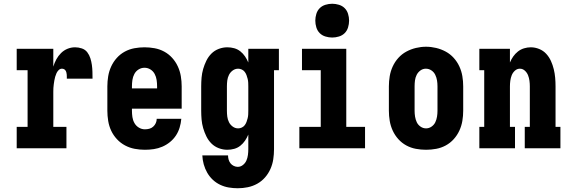

<svg xmlns="http://www.w3.org/2000/svg" viewBox="-20 -790 3040 1023"><path d="M69 0V-114H127V-416H69V-530H264V-435Q270 -455 280 -473.5Q290 -492 305 -507Q320 -522 339.5 -530Q359 -538 380 -538Q398 -538 416 -532Q434 -526 445 -511.5Q456 -497 461.5 -479.5Q467 -462 469.5 -444Q472 -426 472.5 -407.5Q473 -389 473 -371H336Q336 -377 336 -382.5Q336 -388 335.5 -393.5Q335 -399 333.5 -404.5Q332 -410 329 -414.5Q326 -419 321 -421.5Q316 -424 310 -424Q300 -424 292.5 -416.5Q285 -409 281 -400Q277 -391 274 -381Q271 -371 269.5 -361Q268 -351 266.5 -341Q265 -331 264.5 -321Q264 -311 264 -301Q264 -291 264 -281V-114H334V0Z M752 8Q725 8 698 3Q671 -2 646.5 -15Q622 -28 603 -48.5Q584 -69 572.5 -93.5Q561 -118 556.5 -145.5Q552 -173 552 -200V-330Q552 -357 556.5 -384Q561 -411 572.5 -436Q584 -461 602.5 -481.5Q621 -502 645 -515Q669 -528 696 -533Q723 -538 750 -538Q777 -538 804 -533Q831 -528 855 -515Q879 -502 897.5 -481.5Q916 -461 927.5 -436Q939 -411 943.5 -384Q948 -357 948 -330V-211H683V-200Q683 -183 685.5 -166Q688 -149 696.5 -134Q705 -119 720 -110Q735 -101 752 -101Q764 -101 775.5 -104Q787 -107 796 -115Q805 -123 810 -134Q815 -145 815 -157H946Q944 -133 937 -110Q930 -87 917 -67.5Q904 -48 885.5 -33Q867 -18 845 -8.5Q823 1 799.5 4.5Q776 8 752 8ZM817 -319V-330Q817 -347 814.5 -364Q812 -381 804 -396Q796 -411 781.5 -420Q767 -429 750 -429Q733 -429 718.5 -420Q704 -411 696 -396Q688 -381 685.5 -364Q683 -347 683 -330V-319Z M1247 213Q1223 213 1199 209Q1175 205 1153 194.5Q1131 184 1113.5 167.5Q1096 151 1084 130Q1072 109 1065.5 85.5Q1059 62 1058 38H1195Q1195 49 1198 60Q1201 71 1208 80Q1215 89 1225.5 94Q1236 99 1247 99Q1262 99 1274.5 89Q1287 79 1293 65Q1299 51 1301 35.5Q1303 20 1303 5V-73Q1296 -56 1285.5 -40.5Q1275 -25 1260.5 -13.5Q1246 -2 1228 3Q1210 8 1191 8Q1168 8 1145.5 -0.5Q1123 -9 1106.5 -25.5Q1090 -42 1079.5 -63.5Q1069 -85 1062.5 -107.5Q1056 -130 1054 -153.5Q1052 -177 1052 -200V-330Q1052 -353 1054 -376.5Q1056 -400 1062.5 -422.5Q1069 -445 1079.5 -466.5Q1090 -488 1106.5 -504.5Q1123 -521 1145.5 -529.5Q1168 -538 1191 -538Q1210 -538 1228 -533Q1246 -528 1260.5 -516.5Q1275 -505 1285.5 -489.5Q1296 -474 1303 -457V-530H1466V-416H1440V5Q1440 32 1436 58.5Q1432 85 1421 110Q1410 135 1392 155.5Q1374 176 1350.5 189Q1327 202 1300.5 207.5Q1274 213 1247 213ZM1249 -106Q1259 -106 1268.5 -110.5Q1278 -115 1284 -123Q1290 -131 1293.5 -140.5Q1297 -150 1299.5 -160Q1302 -170 1302.5 -180Q1303 -190 1303 -200V-330Q1303 -340 1302.5 -350Q1302 -360 1299.5 -370Q1297 -380 1293.5 -389.5Q1290 -399 1284 -407Q1278 -415 1268.5 -419.5Q1259 -424 1249 -424Q1233 -424 1220 -414.5Q1207 -405 1200 -391Q1193 -377 1191 -361.5Q1189 -346 1189 -330V-200Q1189 -184 1191 -168.5Q1193 -153 1200 -139Q1207 -125 1220 -115.5Q1233 -106 1249 -106Z M1575 0V-114H1689V-416H1589V-530H1825V-114H1925V0ZM1750 -590Q1732 -590 1714 -595.5Q1696 -601 1683.5 -613.5Q1671 -626 1665.5 -644Q1660 -662 1660 -680Q1660 -698 1665.5 -716Q1671 -734 1683.5 -746.5Q1696 -759 1714 -764.5Q1732 -770 1750 -770Q1768 -770 1786 -764.5Q1804 -759 1816.5 -746.5Q1829 -734 1834.5 -716Q1840 -698 1840 -680Q1840 -662 1834.5 -644Q1829 -626 1816.5 -613.5Q1804 -601 1786 -595.5Q1768 -590 1750 -590Z M2250 8Q2223 8 2196 3Q2169 -2 2145 -15Q2121 -28 2102.5 -48.5Q2084 -69 2072.5 -94Q2061 -119 2056.5 -146Q2052 -173 2052 -200V-330Q2052 -357 2056.5 -384Q2061 -411 2072.5 -436Q2084 -461 2102.5 -481.5Q2121 -502 2145 -515Q2169 -528 2196 -534.5Q2223 -541 2250 -541Q2277 -541 2304 -534.5Q2331 -528 2355 -515Q2379 -502 2397.5 -481.5Q2416 -461 2427.5 -436Q2439 -411 2443.5 -384Q2448 -357 2448 -330V-200Q2448 -173 2443.5 -146Q2439 -119 2427.5 -94Q2416 -69 2397.5 -48.5Q2379 -28 2355 -15Q2331 -2 2304 3Q2277 8 2250 8ZM2250 -106Q2266 -106 2279.5 -115.5Q2293 -125 2299.5 -139Q2306 -153 2308.5 -168.5Q2311 -184 2311 -200V-330Q2311 -346 2308.5 -361.5Q2306 -377 2299 -391.5Q2292 -406 2278.5 -415Q2265 -424 2249 -424Q2233 -424 2220 -414.5Q2207 -405 2200 -391Q2193 -377 2191 -361.5Q2189 -346 2189 -330V-200Q2189 -184 2191.5 -168.5Q2194 -153 2200.5 -139Q2207 -125 2220.5 -115.5Q2234 -106 2250 -106Z M2534 0V-114H2560V-416H2534V-530H2697V-457Q2704 -474 2714.5 -489Q2725 -504 2739.5 -515.5Q2754 -527 2772 -532.5Q2790 -538 2808 -538Q2831 -538 2853 -529Q2875 -520 2890.5 -503Q2906 -486 2915.5 -465Q2925 -444 2930.5 -421.5Q2936 -399 2938 -376Q2940 -353 2940 -330V-114H2966V0H2776V-114H2803V-330Q2803 -345 2801 -360Q2799 -375 2793.5 -389Q2788 -403 2776.5 -413.5Q2765 -424 2750 -424Q2735 -424 2723.5 -413.5Q2712 -403 2706.5 -389Q2701 -375 2699 -360Q2697 -345 2697 -330V-114H2724V0Z"/></svg>

Font: Iosevka Slab Heavy
Style: Regular
Weight: 900
Monospace: yes
Designer: Belleve Invis
Foundry: Belleve Invis
Version: Version 11.1.0; ttfautohint (v1.8.3)